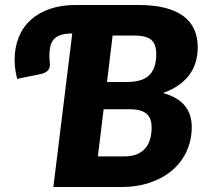

<svg xmlns="http://www.w3.org/2000/svg" viewBox="-20 -748 830 768"><path d="M478 -122.5Q508 -122.5 528.8 -131.5Q549.5 -140.5 562.2 -156Q575 -171.5 580.8 -192.8Q586.5 -214 586.5 -238.5Q586.5 -255 582.2 -268.5Q578 -282 567.8 -291.5Q557.5 -301 540.8 -306Q524 -311 499 -311H394.5L371.5 -122.5ZM430.5 -606 408 -420H485Q512.5 -420 534.8 -425.2Q557 -430.5 572.5 -443.2Q588 -456 596.5 -477.8Q605 -499.5 605 -532Q605 -573 583.8 -589.5Q562.5 -606 518 -606ZM533.5 -728Q597.5 -728 642.5 -716Q687.5 -704 716 -681.8Q744.5 -659.5 757.8 -628.2Q771 -597 771 -559Q771 -529 763.2 -501.5Q755.5 -474 738.8 -450.5Q722 -427 695.5 -408Q669 -389 631.5 -376Q690.5 -360 718.8 -325.8Q747 -291.5 747 -240Q747 -189.5 727.8 -145.8Q708.5 -102 672.2 -69.8Q636 -37.5 583.5 -18.8Q531 0 465 0H193.5L269 -614H268Q239 -614 221.2 -607.5Q203.5 -601 193.8 -589Q184 -577 180.8 -560.2Q177.5 -543.5 177.5 -523Q177.5 -515 178.2 -507.8Q179 -500.5 179 -497.5Q180 -490.5 179.2 -483.8Q178.5 -477 175 -471Q171.5 -465 164.5 -460.2Q157.5 -455.5 146 -452.5L48.5 -432.5Q44 -451 41.2 -470.5Q38.5 -490 38.5 -508Q38.5 -558.5 55 -599.2Q71.5 -640 103 -668.5Q134.5 -697 179.8 -712.5Q225 -728 282.5 -728Z"/></svg>

Font: Lato ExtraBold
Style: Italic
Weight: 800
Italic angle: -7°
Designer: Lukasz Dziedzic with Adam Twardoch and Botio Nikoltchev
Foundry: tyPoland Lukasz Dziedzic
Version: Version 2.015; 2015-08-06; http://www.latofonts.com/